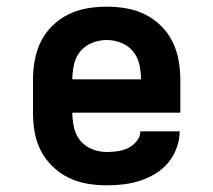

<svg xmlns="http://www.w3.org/2000/svg" viewBox="-20 -548 640 576"><path d="M300 8Q271 8 241.5 3Q212 -2 185.5 -15Q159 -28 137.5 -49Q116 -70 102.5 -96Q89 -122 84 -151.5Q79 -181 79 -210V-310Q79 -339 84.5 -368.5Q90 -398 103 -424Q116 -450 137.5 -471Q159 -492 185.5 -505Q212 -518 241.5 -523Q271 -528 300 -528Q329 -528 358.5 -523Q388 -518 414.5 -505Q441 -492 462.5 -471Q484 -450 497 -424Q510 -398 515.5 -368.5Q521 -339 521 -310V-210H197Q197 -188 202 -165.5Q207 -143 221 -126Q235 -109 256.5 -100.5Q278 -92 300 -92Q317 -92 333.5 -94.5Q350 -97 364.5 -104Q379 -111 390 -124.5Q401 -138 401 -154H519Q519 -129 510 -104.5Q501 -80 485 -60.5Q469 -41 447 -27.5Q425 -14 400.5 -6Q376 2 350.5 5Q325 8 300 8ZM197 -310H403Q403 -332 398 -354.5Q393 -377 379 -394Q365 -411 343.5 -419.5Q322 -428 300 -428Q278 -428 256.5 -419.5Q235 -411 221 -394Q207 -377 202 -354.5Q197 -332 197 -310Z"/></svg>

Font: Iosevka HT Extended
Style: Bold
Weight: 700
Width: 7
Monospace: yes
Designer: Belleve Invis
Foundry: Belleve Invis
Version: Version 32.3.0; ttfautohint (v1.8.4)